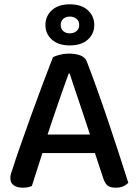

<svg xmlns="http://www.w3.org/2000/svg" viewBox="-20 -863 642 892"><path d="M421 -152H177L128 1Q119 5 109 7Q99 9 85 9Q60 9 44 -2Q28 -13 28 -35Q28 -46 31 -56.5Q34 -67 39 -80Q52 -122 75.5 -188.5Q99 -255 125.5 -329Q152 -403 179 -474.5Q206 -546 226 -597Q236 -603 257 -608.5Q278 -614 300 -614Q329 -614 352 -606Q375 -598 383 -578Q405 -521 431 -448.5Q457 -376 483 -299Q509 -222 533 -148Q557 -74 576 -14Q567 -4 552.5 2.5Q538 9 518 9Q491 9 479 -1.5Q467 -12 459 -37ZM299 -521Q289 -494 277 -460Q265 -426 252 -388.5Q239 -351 226 -312.5Q213 -274 201 -238H398Q385 -278 371.5 -318.5Q358 -359 345.5 -396Q333 -433 322 -465.5Q311 -498 304 -521ZM191 -747Q191 -788 221 -815.5Q251 -843 304 -843Q358 -843 388 -815.5Q418 -788 418 -747Q418 -706 388 -679Q358 -652 304 -652Q251 -652 221 -679Q191 -706 191 -747ZM262 -747Q262 -729 274 -718.5Q286 -708 304 -708Q323 -708 335.5 -718.5Q348 -729 348 -747Q348 -765 335.5 -775.5Q323 -786 304 -786Q286 -786 274 -775.5Q262 -765 262 -747Z"/></svg>

Font: Baloo Tammudu 2 Medium
Style: Regular
Weight: 500
Designer: Maithili Shingre, Omkar Shende and Ek Type
Foundry: Ek Type
Version: Version 1.640;hotconv 1.0.111;makeotfexe 2.5.65597; ttfautoh